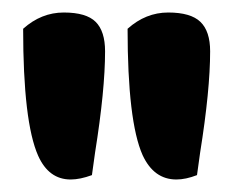

<svg xmlns="http://www.w3.org/2000/svg" viewBox="-20 -682 373 307"><path d="M148 -600Q148 -538 132 -438L127 -402Q108 -395 93 -395Q58 -395 41 -433Q17 -487 17 -636Q46 -662 82 -662Q118 -662 133 -647Q148 -632 148 -600ZM316 -600Q316 -538 300 -438L295 -402Q277 -395 262 -395Q226 -395 208 -434Q184 -488 184 -636Q213 -662 249 -662Q285 -662 300.5 -647Q316 -632 316 -600Z"/></svg>

Font: Chela One Cyrilic
Style: Regular
Weight: 400
Designer: Miguel Hernandez
Foundry: LatinoType
Version: Version 1.001